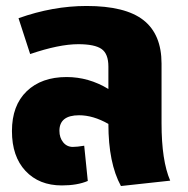

<svg xmlns="http://www.w3.org/2000/svg" viewBox="-20 -605 630 643"><path d="M521 -192Q521 -67 550 0L385 18Q343 -59 343 -190Q292 -219 245 -219Q179 -219 179 -167Q179 -144 191.5 -128.5Q204 -113 224 -113Q238 -113 262 -117L274 1Q239 16 187 16Q111 16 65.5 -32.5Q20 -81 20 -166Q20 -252 69.5 -299.5Q119 -347 203 -347Q277 -347 343 -307V-382Q343 -425 320 -441Q297 -457 242 -457Q178 -457 81 -424L42 -544Q157 -585 270 -585Q400 -585 460.5 -537.5Q521 -490 521 -392Z"/></svg>

Font: FiraGO ExtraBold
Style: Regular
Weight: 800
Designer: bBox Type
Foundry: bBox Type GmbH
Version: Version 1.001;PS 001.001;hotconv 1.0.88;makeotf.lib2.5.64775